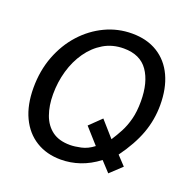

<svg xmlns="http://www.w3.org/2000/svg" viewBox="-129 -839 967 978"><g transform="rotate(20 354.5 -350.0)"><path d="M301 14Q224 14 166.5 -21.5Q109 -57 77.5 -123.5Q46 -190 46 -283Q46 -376 76 -454.5Q106 -533 158.5 -591Q211 -649 279.5 -681.5Q348 -714 425 -714Q506 -714 564 -678Q622 -642 652.5 -576Q683 -510 683 -420Q683 -340 656 -266Q629 -192 570 -111L616 -62L553 -3L503 -57Q454 -20 403.5 -3Q353 14 301 14ZM320 -72Q345 -72 379.5 -79.5Q414 -87 446 -112L371 -196L434 -257L509 -172Q528 -201 545 -233Q562 -265 573 -306.5Q584 -348 584 -404Q584 -507 542 -567.5Q500 -628 411 -628Q350 -628 302 -599.5Q254 -571 220 -522.5Q186 -474 168.5 -413Q151 -352 151 -286Q151 -224 168.5 -175.5Q186 -127 223 -99.5Q260 -72 320 -72Z"/></g></svg>

Font: Cabin VF Beta
Style: Italic
Weight: 400
Italic angle: -7°
Designer: Pablo Impallari
Foundry: Pablo Impallari. http://www.impallari.com Igino Marini. http://www.ikern.com
Version: Version 2.300